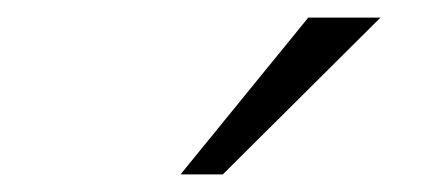

<svg xmlns="http://www.w3.org/2000/svg" viewBox="-20 -767 479 218"><path d="M185 -569 330 -747H412L233 -569Z"/></svg>

Font: REM ExtraLight
Style: Italic
Weight: 250
Italic angle: -11°
Designer: Octavio Pardo
Foundry: Ashler Design
Version: Version 1.005;gftools[0.9.28]